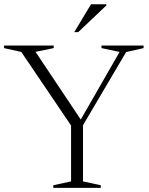

<svg xmlns="http://www.w3.org/2000/svg" viewBox="-24 -904 717 924"><path d="M78.5 -654 -4.5 -672.5V-685H234.5V-672.5L147 -654.5L374.5 -314L356 -313.5L551.5 -654L464.5 -672.5V-685H667V-672.5L583 -653.5L375.5 -301.5V-31L461 -12.5V0H232.5V-12.5L318 -31V-300ZM333.5 -749.5 414 -883.5H487.5V-877.5L352.5 -749.5Z"/></svg>

Font: Newsreader 36pt Light
Style: Regular
Weight: 300
Designer: Hugues Gentile
Foundry: Production Type
Version: Version 1.003